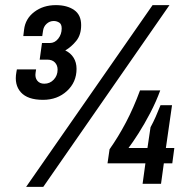

<svg xmlns="http://www.w3.org/2000/svg" viewBox="-20 -718 723 750"><path d="M148 -328Q88 -328 61.5 -357.5Q35 -387 44 -436L46 -447H121L119 -434Q116 -415 125.5 -403Q135 -391 153 -391Q175 -391 190 -407Q205 -423 205 -446Q205 -463 194.5 -474Q184 -485 165 -485H135L144 -550H175Q194 -550 207.5 -567Q221 -584 221 -607Q221 -624 211 -630Q201 -636 190 -636Q174 -636 162 -625Q150 -614 148 -597L145 -577H71L74 -602Q79 -645 114 -671.5Q149 -698 198 -698Q242 -698 269.5 -679Q297 -660 297 -620Q297 -582 278 -558.5Q259 -535 235 -521Q256 -511 267.5 -492.5Q279 -474 279 -449Q279 -397 241.5 -362.5Q204 -328 148 -328ZM82 12 576 -698H642L149 12ZM537 0 548 -80H400L408 -135Q442 -183 472 -240Q502 -297 527 -365H606Q590 -321 567 -277Q544 -233 521 -197Q498 -161 482 -140H556L568 -221Q579 -241 588 -261.5Q597 -282 607 -307H652L628 -140H661L653 -80H620L609 0Z"/></svg>

Font: Archivo Narrow
Style: Bold Italic
Weight: 700
Italic angle: -8°
Designer: Hector Gatti
Foundry: Omnibus-Type
Version: Version 3.002